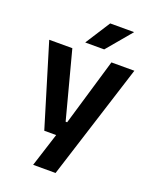

<svg xmlns="http://www.w3.org/2000/svg" viewBox="-157 -774 829 1034"><g transform="rotate(20 257.5 -257.0)"><path d="M316 -106 247.5 -76.5 370 -490.5H501.5L291 172H162.5L239.5 -69L299 -21H156L13.5 -490.5H146L247.5 -106ZM292 -685.5H428V-684L309.5 -543H201.5V-544.5Z"/></g></svg>

Font: Anek Telugu Medium SemiBold
Style: Regular
Weight: 600
Version: Version 1.003